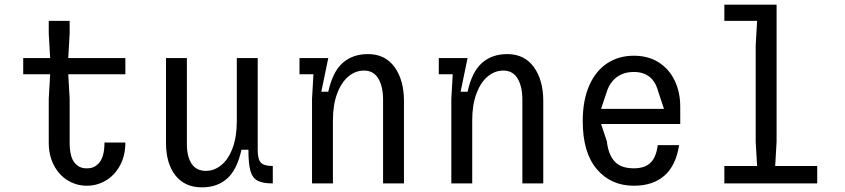

<svg xmlns="http://www.w3.org/2000/svg" viewBox="-20 -790 3640 827"><path d="M430 -176H520Q520 -120 497 -77.5Q474 -35 436 -12.5Q398 10 354 10Q310 10 272.5 -12.5Q235 -35 212.5 -77.5Q190 -120 190 -176V-365L196 -470H80V-540H196L190 -645V-700H280V-645L274 -540H520V-470H274L280 -365V-176Q280 -116 300.5 -90Q321 -64 354 -65Q387 -64 408.5 -90.5Q430 -117 430 -176Z M695 -175V-540H785V-175Q784 -118 804.5 -86Q825 -54 867 -54Q903 -54 933.5 -79Q964 -104 982 -152.5Q1000 -201 1000 -268V-540H1090V-145Q1090 -104 1103.5 -89.5Q1117 -75 1155 -75V0Q1111 0 1089 -12Q1067 -24 1058.5 -54.5Q1050 -85 1050 -145H1020Q1001 -59 958.5 -21Q916 17 850 17Q776 17 735.5 -34.5Q695 -86 695 -175Z M1324 -364 1330 -469V-470H1270V-540H1394L1364 -395H1394Q1413 -481 1456 -519Q1499 -557 1565 -557Q1639 -557 1679.5 -501Q1720 -445 1720 -355V0H1630V-355Q1631 -414 1610.5 -450Q1590 -486 1548 -486Q1511 -486 1480.5 -460.5Q1450 -435 1432 -386.5Q1414 -338 1414 -272V0H1324Z M1924 -364 1930 -469V-470H1870V-540H1994L1964 -395H1994Q2013 -481 2056 -519Q2099 -557 2165 -557Q2239 -557 2279.5 -501Q2320 -445 2320 -355V0H2230V-355Q2231 -414 2210.5 -450Q2190 -486 2148 -486Q2111 -486 2080.5 -460.5Q2050 -435 2032 -386.5Q2014 -338 2014 -272V0H1924Z M2490 -268Q2490 -358 2518 -421.5Q2546 -485 2595.5 -517.5Q2645 -550 2710 -550Q2772 -550 2817 -521.5Q2862 -493 2886 -443Q2910 -393 2910 -331V-256H2569L2594 -181Q2600 -125 2627 -95Q2654 -65 2710 -65Q2758 -65 2782.5 -89.5Q2807 -114 2813 -165H2905Q2892 -78 2842.5 -34Q2793 10 2710 10Q2611 10 2550.5 -61.5Q2490 -133 2490 -268ZM2840 -321 2815 -396Q2793 -480 2710 -480Q2667 -480 2637 -458Q2607 -436 2594 -396L2569 -321Z M3241 -699V-700H3100V-770H3325V-180L3319 -75H3500V0H3100V-75H3241L3235 -180V-594Z"/></svg>

Font: Sligoil Micro
Style: Regular
Weight: 400
Designer: Ariel Martín Pérez
Foundry: Igor Stepanchenko
Version: Version 1.001